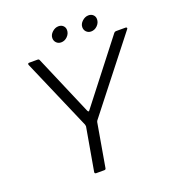

<svg xmlns="http://www.w3.org/2000/svg" viewBox="-159 -1033 1051 1156"><g transform="rotate(-20 366.5 -454.5)"><path d="M321 -9Q320 0 310 0H258Q253 0 250.5 -3Q248 -6 249 -11L297 -285V-288Q297 -290 295 -298L99 -751L98 -755Q98 -763 107 -763H161Q169 -763 172 -755L336 -372Q340 -365 342 -365Q346 -365 349 -370L650 -757Q655 -763 663 -763H724Q730 -763 732 -759Q734 -755 730 -751L374 -297Q371 -294 369 -286ZM288 -854Q288 -875 306.5 -892Q325 -909 347 -909Q365 -909 376.5 -898Q388 -887 388 -870Q388 -847 370.5 -829.5Q353 -812 330 -812Q312 -812 300 -824Q288 -836 288 -854ZM480 -854Q480 -875 498.5 -892Q517 -909 539 -909Q557 -909 568.5 -898Q580 -887 580 -870Q580 -847 562.5 -829.5Q545 -812 522 -812Q504 -812 492 -824Q480 -836 480 -854Z"/></g></svg>

Font: Open Sauce Two Light Italic
Style: Regular
Weight: 300
Italic angle: -10°
Designer: Alfredo Marco Pradil
Foundry: Creative Sauce Fz LLC
Version: Version 1.477